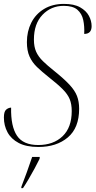

<svg xmlns="http://www.w3.org/2000/svg" viewBox="-28 -744 490 985"><path d="M169 10Q107 10 68 -10.5Q29 -31 10.5 -65.5Q-8 -100 -8 -141Q-8 -171 3 -181Q14 -191 29 -192Q27 -96 59 -48Q91 0 168 0Q246 0 293 -45Q340 -90 340 -174Q340 -210 329.5 -235.5Q319 -261 293 -287Q267 -313 221 -349Q187 -376 162 -400Q137 -424 123.5 -454Q110 -484 110 -528Q110 -583 132.5 -627.5Q155 -672 198 -698Q241 -724 300 -724Q352 -724 383 -706.5Q414 -689 428 -663Q442 -637 442 -610Q442 -570 404 -570Q406 -609 399 -641.5Q392 -674 369 -694Q346 -714 299 -714Q234 -714 190 -668Q146 -622 146 -541Q146 -504 157.5 -478.5Q169 -453 192 -430.5Q215 -408 249 -381Q300 -340 328 -310Q356 -280 367 -251.5Q378 -223 378 -186Q378 -88 320 -39Q262 10 169 10ZM82 213Q95 180 110 138.5Q125 97 137 61H176L175 71Q165 92 150 119.5Q135 147 119 174.5Q103 202 90 221H81Z"/></svg>

Font: Noto Serif Display Condensed ExtraLight
Style: Italic
Weight: 200
Width: 3
Italic angle: -12°
Designer: Monotype Design Team
Foundry: Monotype Imaging Inc.
Version: Version 2.009